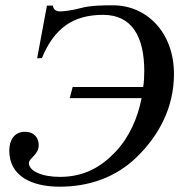

<svg xmlns="http://www.w3.org/2000/svg" viewBox="-20 -686 698 724"><path d="M157 -665 120 -466 138 -467C185 -581 257 -630 369 -630C478 -630 524 -547 524 -418C524 -398 523 -378 520 -358H254L243 -316H514C499 -240 467 -168 416 -114C362 -57 298 -19 206 -19C136 -19 89 -42 89 -71C89 -90 126 -102 126 -139C126 -165 110 -189 74 -189C32 -189 15 -155 15 -118C15 -23 98 18 205 18C314 18 416 -16 496 -94C578 -174 636 -279 636 -407C636 -563 534 -666 406 -666C371 -666 322 -666 282 -655C262 -649 223 -643 208 -643C192 -643 182 -649 179 -665Z"/></svg>

Font: XITS
Style: Italic
Weight: 400
Italic angle: -16.33°
Designer: MicroPress Inc., with final additions and corrections provided by Coen Hoffman, Elsevier (retired)
Version: Version 1.302